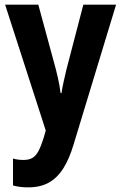

<svg xmlns="http://www.w3.org/2000/svg" viewBox="-20 -567 522 827"><path d="M2 -547H145L221 -267Q225 -251 229 -233.5Q233 -216 236 -199Q239 -182 241 -166H245Q248 -188 253.5 -212.5Q259 -237 266 -267L339 -547H480L298 52Q279 117 252.5 158.5Q226 200 189.5 220Q153 240 102 240Q83 240 67 238Q51 236 36 232V116Q46 119 58 120.5Q70 122 81 122Q105 122 120 113Q135 104 146 83Q157 62 168 27L177 -5Z"/></svg>

Font: Noto Sans Khmer Condensed
Style: Bold
Weight: 700
Width: 3
Designer: Danh Hong and the Monotype Design Team
Foundry: Monotype Imaging Inc.
Version: Version 2.004